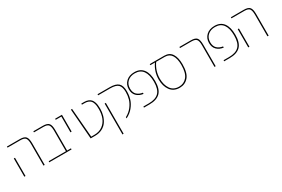

<svg xmlns="http://www.w3.org/2000/svg" viewBox="96 -1727 4528 3083"><g transform="rotate(-30 2360.0 -185.0)"><path d="M446 0V-400Q446 -477 423 -508Q400 -539 329 -539H90V-559H329Q411 -559 439.5 -523.5Q468 -488 468 -402V0ZM90 0V-338H112V0Z M895 -20H966V0H551L554 -20H873V-400Q873 -477 850 -508Q827 -539 756 -539H580V-559H756Q838 -559 866.5 -523.5Q895 -488 895 -402Z M1088 -246V-539H982L985 -559H1110V-248Z M1320 0 1276 -559H1298L1342 -20H1402Q1490 -20 1551.5 -64.5Q1613 -109 1641 -180Q1669 -251 1669 -340Q1669 -373 1666.5 -398Q1664 -423 1655 -451Q1646 -479 1631 -497Q1616 -515 1588.5 -527Q1561 -539 1523 -539H1469V-559H1523Q1564 -559 1595 -546.5Q1626 -534 1644 -514.5Q1662 -495 1673 -465.5Q1684 -436 1688 -406.5Q1692 -377 1692 -340Q1692 -274 1675.5 -215Q1659 -156 1625.5 -107Q1592 -58 1534.5 -29Q1477 0 1402 0Z M1980 10V-12Q2052 -50 2099 -111Q2146 -172 2163.5 -234Q2181 -296 2181 -364Q2181 -458 2140 -498.5Q2099 -539 1994 -539H1770V-559H1994Q2108 -559 2155.5 -514Q2203 -469 2203 -364Q2203 -289 2182.5 -222Q2162 -155 2110.5 -91.5Q2059 -28 1980 10ZM1794 201V-372H1816V199Z M2308 0 2309 -20H2410Q2535 -20 2595 -80.5Q2655 -141 2655 -280Q2655 -412 2605 -481.5Q2555 -551 2456 -551Q2372 -551 2319.5 -504Q2267 -457 2267 -376Q2267 -302 2307.5 -263.5Q2348 -225 2413 -216V-194Q2337 -204 2290.5 -249.5Q2244 -295 2244 -375Q2244 -462 2302 -516.5Q2360 -571 2456 -571Q2566 -571 2622 -495.5Q2678 -420 2678 -280Q2678 -132 2611.5 -66Q2545 0 2410 0Z M3007 -559Q3102 -559 3147.5 -489Q3193 -419 3193 -294Q3193 -133 3130 -60.5Q3067 12 2968 12Q2856 12 2797 -68.5Q2738 -149 2738 -272Q2738 -418 2823 -539H2738V-559ZM2967 -9Q3057 -9 3114 -77Q3171 -145 3171 -294Q3171 -411 3130 -475Q3089 -539 3007 -539H2846Q2761 -419 2761 -274Q2761 -160 2812.5 -84.5Q2864 -9 2967 -9Z M3616 0V-400Q3616 -478 3593 -508.5Q3570 -539 3499 -539H3288V-559H3499Q3582 -559 3610 -524Q3638 -489 3638 -402V0Z M3795 0 3796 -20H3897Q4022 -20 4082 -80.5Q4142 -141 4142 -280Q4142 -412 4092 -481.5Q4042 -551 3943 -551Q3859 -551 3806.5 -504Q3754 -457 3754 -376Q3754 -302 3794.5 -263.5Q3835 -225 3900 -216V-194Q3824 -204 3777.5 -249.5Q3731 -295 3731 -375Q3731 -462 3789 -516.5Q3847 -571 3943 -571Q4053 -571 4109 -495.5Q4165 -420 4165 -280Q4165 -132 4098.5 -66Q4032 0 3897 0Z M4598 0V-400Q4598 -477 4575 -508Q4552 -539 4481 -539H4242V-559H4481Q4563 -559 4591.5 -523.5Q4620 -488 4620 -402V0ZM4242 0V-338H4264V0Z"/></g></svg>

Font: FiraGO Thin
Style: Regular
Weight: 100
Designer: bBox Type
Foundry: bBox Type GmbH
Version: Version 1.001;PS 001.001;hotconv 1.0.88;makeotf.lib2.5.64775